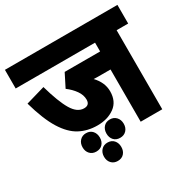

<svg xmlns="http://www.w3.org/2000/svg" viewBox="-169 -781 1067 1079"><g transform="rotate(-30 365.0 -241.5)"><path d="M655 -501V12H515V-327H460Q447 -327 433 -327Q419 -327 406 -328Q428 -305 440 -278.5Q452 -252 452 -222Q452 -157 407 -124Q362 -91 295 -91Q232 -91 181 -118Q130 -145 89 -211Q48 -277 15 -394L139 -430Q170 -320 202 -266Q234 -212 278 -212Q314 -212 314 -248Q314 -278 294 -306.5Q274 -335 242 -359L285 -444H515V-501H0V-622H730V-501ZM315 -26Q315 -52 330 -69Q345 -86 371 -86Q396 -86 411.5 -69Q427 -52 427 -26Q427 0 411.5 16.5Q396 33 371 33Q345 33 330 16.5Q315 0 315 -26ZM160 -26Q160 -52 175.5 -69Q191 -86 216 -86Q242 -86 257 -69Q272 -52 272 -26Q272 0 257 16.5Q242 33 216 33Q191 33 175.5 16.5Q160 0 160 -26ZM238 80Q238 54 253.5 37Q269 20 294 20Q320 20 335 37Q350 54 350 80Q350 106 335 122.5Q320 139 294 139Q269 139 253.5 122.5Q238 106 238 80Z"/></g></svg>

Font: Noto Sans Condensed ExtraBold
Style: Regular
Weight: 800
Width: 3
Designer: Monotype Design Team
Foundry: Monotype Imaging Inc.
Version: Version 2.013; ttfautohint (v1.8.4.7-5d5b)